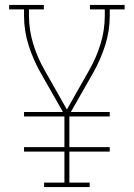

<svg xmlns="http://www.w3.org/2000/svg" viewBox="-20 -755 540 775"><path d="M158 0V-18H240V-143H77V-161H240V-285H77V-303H234L144 -461Q114 -514 95.5 -572Q77 -630 77 -691V-717H17V-735H157V-717H97V-691Q97 -633 114.5 -576.5Q132 -520 161 -470L250 -313L339 -470Q368 -520 385.5 -576.5Q403 -633 403 -691V-717H343V-735H483V-717H423V-691Q423 -630 404.5 -572Q386 -514 356 -461L266 -303H423V-285H260V-161H423V-143H260V-18H342V0Z"/></svg>

Font: Iosevka Curly Slab Thin
Style: Regular
Weight: 100
Monospace: yes
Designer: Belleve Invis
Foundry: Belleve Invis
Version: Version 22.1.2; ttfautohint (v1.8.4)